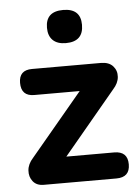

<svg xmlns="http://www.w3.org/2000/svg" viewBox="-52 -767 585 808"><g transform="rotate(-5 240.0 -363.0)"><path d="M245 -586Q209 -586 190 -604.5Q171 -623 171 -657Q171 -726 245 -726Q319 -726 319 -657Q319 -586 245 -586ZM100 0Q70 0 54.5 -19.5Q39 -39 41 -66Q43 -93 65 -117L285 -380H93Q38 -380 38 -436Q38 -490 93 -490H384Q418 -490 435 -471Q452 -452 450 -425.5Q448 -399 426 -375L205 -110H407Q464 -110 464 -55Q464 0 407 0Z"/></g></svg>

Font: Chiron GoRound TC
Style: Bold
Weight: 700
Designer: Ryoko NISHIZUKA 西塚涼子 (kana, bopomofo & ideographs); Paul D. Hunt (Latin, Greek & Cyrillic); Sandoll Communications 산돌커뮤니
Foundry: Adobe
Version: Version 1.000;hotconv 1.1.1;makeotfexe 2.6.0